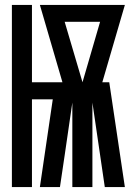

<svg xmlns="http://www.w3.org/2000/svg" viewBox="-20 -755 540 775"><path d="M28 0V-735H109V-423H232L141 -735H484L393 -423H421L484 0H403L353 -341V0H272V-341L241 -128L222 0H141L193 -354H109V0ZM313 -423 384 -667H241Z"/></svg>

Font: Iosevka Curly Extrabold
Style: Regular
Weight: 800
Monospace: yes
Designer: Belleve Invis
Foundry: Belleve Invis
Version: Version 22.1.2; ttfautohint (v1.8.4)